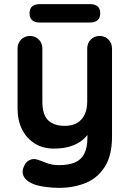

<svg xmlns="http://www.w3.org/2000/svg" viewBox="-20 -709 627 929"><path d="M462 -535Q488 -535 505 -517.5Q522 -500 522 -474V-49Q522 43 487.5 97.5Q453 152 395 176Q337 200 265 200Q233 200 197 195Q161 190 138 180Q108 167 96.5 147.5Q85 128 92 106Q101 77 121 66.5Q141 56 163 64Q179 69 205 79.5Q231 90 265 90Q311 90 341.5 77.5Q372 65 387.5 35.5Q403 6 403 -45V-112L424 -88Q407 -55 381.5 -33.5Q356 -12 321 -1Q286 10 241 10Q188 10 148.5 -14.5Q109 -39 87 -82.5Q65 -126 65 -182V-474Q65 -500 82 -517.5Q99 -535 125 -535Q151 -535 168 -517.5Q185 -500 185 -474V-218Q185 -153 213.5 -126.5Q242 -100 293 -100Q328 -100 352 -113.5Q376 -127 389 -153.5Q402 -180 402 -218V-474Q402 -500 419 -517.5Q436 -535 462 -535ZM173 -600Q123 -600 123 -645Q123 -689 173 -689H415Q465 -689 465 -645Q465 -600 415 -600Z"/></svg>

Font: Quicksand Light
Style: Bold
Weight: 700
Version: Version 3.004